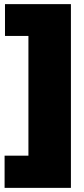

<svg xmlns="http://www.w3.org/2000/svg" viewBox="-20 -700 402 920"><path d="M319.8 200.2H2V45.9H116.2V-527.8H3.9V-680.2H319.8Z"/></svg>

Font: Apfel Grotezk Satt
Style: Regular
Weight: 900
Designer: Luigi Gorlero
Foundry: © 2023, Luigi Gorlero & Collletttivo
Version: Version 2.000;Glyphs 3.2 (3217)